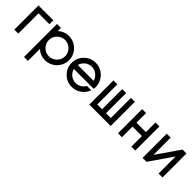

<svg xmlns="http://www.w3.org/2000/svg" viewBox="212 -1637 2947 2947"><g transform="rotate(45 1685.5 -163.5)"><path d="M400.4 -437H164.1V2.4H78.6V-522H400.4Z M742.7 2.4Q640.1 2.4 565.9 -65.9V194.3H480.5V-522H565.9V-453.6Q640.1 -522 742.7 -522Q796.4 -522 844 -501.2Q891.6 -480.5 927.5 -444.6Q963.4 -408.7 984.4 -361.1Q1005.4 -313.5 1005.4 -259.8Q1005.4 -205.6 984.6 -158Q963.9 -110.4 928 -74.7Q892.1 -39.1 844.2 -18.3Q796.4 2.4 742.7 2.4ZM742.7 -82.5Q778.8 -82.5 811 -96.4Q843.3 -110.4 867.4 -134.5Q891.6 -158.7 905.8 -190.9Q919.9 -223.1 919.9 -259.8Q919.9 -295.9 905.8 -328.1Q891.6 -360.4 867.4 -384.5Q843.3 -408.7 811 -422.6Q778.8 -436.5 742.7 -436.5Q706.1 -436.5 674.1 -422.6Q642.1 -408.7 617.9 -384.5Q593.8 -360.4 579.8 -328.1Q565.9 -295.9 565.9 -259.8Q565.9 -223.1 579.8 -190.9Q593.8 -158.7 617.9 -134.5Q642.1 -110.4 674.1 -96.4Q706.1 -82.5 742.7 -82.5Z M1323.2 2.4Q1214.4 2.4 1137.7 -74.2Q1061 -150.9 1061 -259.8Q1061 -368.2 1137.7 -444.8Q1214.8 -522 1323.2 -522Q1377 -522 1424.6 -501.2Q1472.2 -480.5 1508.1 -444.6Q1543.9 -408.7 1564.9 -361.1Q1585.9 -313.5 1585.9 -259.8Q1585.9 -249.5 1585 -238.8Q1584 -228 1582 -216.8H1151.4Q1158.7 -188 1174.6 -163.6Q1190.4 -139.2 1213.1 -121.1Q1235.8 -103 1263.9 -92.8Q1292 -82.5 1323.2 -82.5Q1348.1 -82.5 1371.3 -89.4Q1394.5 -96.2 1414.6 -108.4Q1434.6 -120.6 1450.9 -137.5Q1467.3 -154.3 1478.5 -174.3H1571.8Q1558.6 -136.2 1534.2 -103.8Q1509.8 -71.3 1477.3 -47.6Q1444.8 -23.9 1405.5 -10.7Q1366.2 2.4 1323.2 2.4ZM1151.4 -302.2H1495.1Q1487.8 -330.6 1471.4 -355.2Q1455.1 -379.9 1432.4 -397.9Q1409.7 -416 1381.8 -426.3Q1354 -436.5 1323.2 -436.5Q1292.5 -436.5 1264.4 -426.3Q1236.3 -416 1213.6 -398.2Q1190.9 -380.4 1174.8 -355.7Q1158.7 -331.1 1151.4 -302.2Z M2085 -522H2170.4V2.4H1705.6V-522H1791V-85.4H1895.5V-522H1981V-85.4H2085Z M2414.1 2.4H2328.6V-522H2414.1V-313H2618.7V-522H2704.1V2.4H2618.7V-227.5H2414.1Z M3206.1 -370.6 2947.8 2.4H2862.3V-522.5H2947.8V-147.9L3206.1 -521.5H3291.5V-1H3206.1Z"/></g></svg>

Font: Proletarsk
Style: Regular
Weight: 400
Designer: Peter Wiegel, original typeface by Carl Albert Fahrenwaldt 1901
Foundry: Peter Wiegel
Version: Version 1.000 2010 initial release